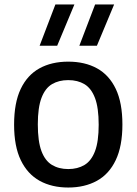

<svg xmlns="http://www.w3.org/2000/svg" viewBox="-20 -828 610 858"><path d="M285 10Q211.5 10 157.2 -20Q103 -50 73 -112Q43 -174 43 -271Q43 -368.5 72.5 -430.5Q102 -492.5 156.2 -522.5Q210.5 -552.5 285 -552.5Q359.5 -552.5 413.8 -522.5Q468 -492.5 497.5 -430.5Q527 -368.5 527 -271.5Q527 -175 497.2 -112.5Q467.5 -50 413 -20Q358.5 10 285 10ZM285 -72.5Q327 -72.5 357.5 -90.8Q388 -109 404.5 -152.2Q421 -195.5 421 -270.5Q421 -346.5 404.5 -390Q388 -433.5 357.5 -451.8Q327 -470 285 -470Q243 -470 212.5 -452Q182 -434 165.5 -390.8Q149 -347.5 149 -272.5Q149 -196.5 165.2 -153Q181.5 -109.5 212.2 -91Q243 -72.5 285 -72.5ZM334.5 -623.5 405 -808H490L413 -623.5ZM157 -623.5 227.5 -808H312.5L235.5 -623.5Z"/></svg>

Font: Encode Sans Condensed Thin Medium
Style: Regular
Weight: 500
Version: Version 3.002